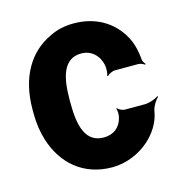

<svg xmlns="http://www.w3.org/2000/svg" viewBox="-87 -617 666 706"><g transform="rotate(-15 246.0 -264.0)"><path d="M168 -257V-271C168 -353 183 -424 253 -424C291 -424 319 -398 327 -359C329 -349 328 -326 324 -320L327 -318C331 -324 347 -332 357 -332H446C454 -332 465 -327 470 -323L472 -326C468 -330 462 -339 462 -347C460 -372 455 -396 446 -418C414 -491 346 -538 255 -538C220 -538 190 -531 164 -518C78 -479 27 -393 27 -271V-257C27 -220 32 -185 42 -153C72 -57 146 10 256 10C311 10 362 -13 398 -45C426 -70 452 -106 459 -152C462 -168 476 -189 485 -197L483 -200C473 -192 448 -183 431 -183H355C346 -183 331 -190 328 -196L325 -194C329 -188 329 -168 326 -159C317 -124 291 -104 254 -104C183 -104 168 -174 168 -257Z"/></g></svg>

Font: Asimov
Style: EdgeNar
Weight: 500
Designer: Google
Version: Version 2.000980: 2014